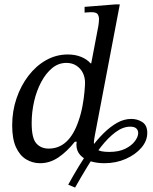

<svg xmlns="http://www.w3.org/2000/svg" viewBox="-20 -725 689 867"><path d="M319 122 288 109Q311 67 336.5 25Q362 -17 390 -55.5Q418 -94 448 -123.5Q478 -153 509 -170.5Q540 -188 573 -188Q601 -188 623 -173.5Q645 -159 645 -125Q645 -89 618.5 -58Q592 -27 548 -7.5Q504 12 451 12Q418 12 389.5 3.5Q361 -5 343 -24Q325 -43 325 -72Q325 -81 329 -94.5Q333 -108 355 -140L367 -85H318Q282 -40 243.5 -14Q205 12 161 12Q127 12 98 -5.5Q69 -23 52 -60.5Q35 -98 35 -159Q35 -223 54.5 -280.5Q74 -338 108.5 -383Q143 -428 188.5 -453.5Q234 -479 286 -479Q319 -479 345.5 -468.5Q372 -458 389 -439H392L424 -607Q424 -607 425.5 -618Q427 -629 427 -639Q427 -652 421 -661Q415 -670 392 -670Q383 -670 372.5 -669Q362 -668 362 -668V-694L499 -705H521L408 -112Q407 -103 405.5 -96Q404 -89 404 -81Q404 -63 417.5 -51Q431 -39 473 -39Q517 -39 546 -53.5Q575 -68 589.5 -88Q604 -108 604 -124Q604 -137 595.5 -145Q587 -153 568 -153Q535 -153 501.5 -128Q468 -103 436 -62Q404 -21 374.5 27.5Q345 76 319 122ZM200 -54Q246 -54 279.5 -85Q313 -116 334 -177Q346 -211 352.5 -246.5Q359 -282 361.5 -311Q364 -340 364 -351Q364 -376 354 -396Q344 -416 325 -428.5Q306 -441 280 -441Q244 -441 215.5 -417.5Q187 -394 166 -354.5Q145 -315 134 -267Q123 -219 123 -169Q123 -101 144 -77.5Q165 -54 200 -54Z"/></svg>

Font: STIX Two Text
Style: Italic
Weight: 400
Italic angle: -12°
Designer: Ross Mills, John Hudson & Paul Hanslow, Tiro Typeworks Ltd; with prior portions MicroPress Inc. and Coen Hoffman, Elsevi
Foundry: Tiro Typeworks Ltd
Version: Version 2.13 b171